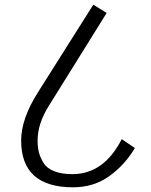

<svg xmlns="http://www.w3.org/2000/svg" viewBox="-20 -783 644 817"><path d="M291 14Q70 14 70 -185Q70 -278 142 -391L377 -763L434 -728L188 -333Q140 -257 140 -185Q140 -157 145.5 -135Q151 -113 165 -90Q179 -67 210.5 -54.5Q242 -42 288 -42Q422 -42 498 -191L554 -153Q511 -81 445 -33.5Q379 14 291 14Z"/></svg>

Font: Glegoo
Style: Regular
Weight: 400
Version: Version 2.0.1; ttfautohint (v0.9) -r 48 -G 60